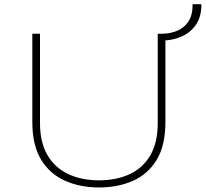

<svg xmlns="http://www.w3.org/2000/svg" viewBox="-20 -856 952 888"><path d="M438 11Q352 11 282 -19.5Q212 -50 170.8 -116.5Q129.5 -183 129.5 -291.5V-700H165V-286Q165 -197 199.8 -138.2Q234.5 -79.5 296 -50.8Q357.5 -22 438 -22Q519 -22 580.2 -50.8Q641.5 -79.5 675.5 -138.2Q709.5 -197 709.5 -286V-700H729Q765 -700 797.5 -712.8Q830 -725.5 850.5 -755.2Q871 -785 871 -836.5H911.5Q911.5 -778.5 886.8 -742.5Q862 -706.5 823.8 -689Q785.5 -671.5 745 -669V-291.5Q745 -183 704.5 -116.5Q664 -50 594.5 -19.5Q525 11 438 11Z"/></svg>

Font: Trispace SemiExpanded Thin
Style: Regular
Weight: 100
Width: 6
Designer: Tyler Finck
Foundry: Etcetera Type Company
Version: Version 1.210; ttfautohint (v1.8.3)